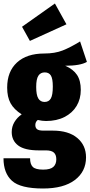

<svg xmlns="http://www.w3.org/2000/svg" viewBox="-29 -854 517 1098"><path d="M468 -500Q430 -478 344 -478Q390 -458 411.5 -425.5Q433 -393 433 -340Q433 -288 409 -248Q385 -208 340 -185Q295 -162 234 -162Q213 -162 187 -168Q173 -157 173 -139Q173 -123 183 -115Q193 -107 220 -107H273Q363 -107 413 -65Q463 -23 463 46Q463 127 399 175.5Q335 224 217 224Q88 224 39.5 180Q-9 136 -9 51H143Q143 85 158.5 100.5Q174 116 218 116Q259 116 276 100.5Q293 85 293 57Q293 31 279 18.5Q265 6 234 6H193Q112 6 75 -22Q38 -50 38 -99Q38 -130 53.5 -156Q69 -182 95 -200Q51 -228 31.5 -263.5Q12 -299 12 -353Q12 -445 68 -496.5Q124 -548 224 -548Q285 -548 329.5 -565.5Q374 -583 429 -617ZM178 -357Q178 -311 190 -291Q202 -271 226 -271Q250 -271 261.5 -290.5Q273 -310 273 -359Q273 -404 262 -422Q251 -440 227 -440Q203 -440 190.5 -421Q178 -402 178 -357ZM351 -715 142 -620 97 -701 285 -834Z"/></svg>

Font: Fira Sans Compressed ExtraBold
Style: Regular
Weight: 800
Width: 1
Designer: bBox Type GmbH & Carrois Corporate GbR & Edenspiekermann AG
Foundry: bBox Type GmbH & Carrois Corporate GbR & Edenspiekermann AG
Version: Version 4.301